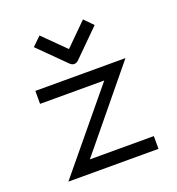

<svg xmlns="http://www.w3.org/2000/svg" viewBox="-121 -799 782 849"><g transform="rotate(-20 270.0 -375.0)"><path d="M240 -538 117 -660 158 -700 260 -599 363 -701 403 -660 280 -538Q271 -529 260 -529Q249 -529 240 -538ZM57 -476H481L180 -109H481V-49H57L359 -415H57Z"/></g></svg>

Font: ibm3270
Style: Regular
Weight: 400
Monospace: yes
Version: Version 2.0.3